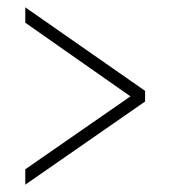

<svg xmlns="http://www.w3.org/2000/svg" viewBox="-20 -620 465 524"><path d="M49 -116 376 -343V-372L49 -600V-558L336 -357L49 -158Z"/></svg>

Font: Noto Serif Thai ExtraCondensed ExtraLight
Style: Regular
Weight: 200
Width: 2
Designer: Monotype Design Team
Foundry: Monotype Imaging Inc.
Version: Version 2.002